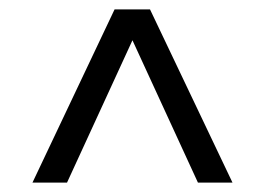

<svg xmlns="http://www.w3.org/2000/svg" viewBox="-20 -760 566 410"><path d="M49.3 -370 224.7 -740H300.3L476.5 -370H402.7L252.1 -697.4H273.6L123.1 -370Z"/></svg>

Font: Encode Sans Condensed Thin
Style: Regular
Weight: 100
Width: 3
Designer: Multiple Designers
Foundry: Impallari Type
Version: Version 3.002